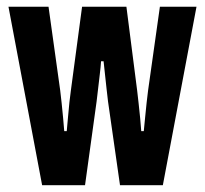

<svg xmlns="http://www.w3.org/2000/svg" viewBox="-20 -547 605 567"><path d="M104.4 0 5 -527.2H123.3L157.8 -279.9Q159.8 -265.1 162 -242.9Q164.1 -220.7 166.4 -198.5Q168.7 -176.4 169.7 -159.7H177.1Q178.9 -177.9 180.8 -200.7Q182.7 -223.6 185 -245Q187.3 -266.4 189.3 -279.9L222.4 -527.2H353.3L385 -279.9Q387 -264.5 389.3 -242.3Q391.6 -220.1 393.9 -198.3Q396.1 -176.6 397.1 -159.7H404.6Q406.4 -176.9 408.5 -199.5Q410.7 -222.1 413 -243.7Q415.3 -265.2 417.3 -279.9L452.2 -527.2H560.3L460.9 0H334.4L299 -247.5Q297 -264 294.6 -285.5Q292.2 -307 289.9 -328.9Q287.7 -350.7 285.9 -366.1H278.4Q277.4 -349.7 274.7 -327.5Q271.9 -305.3 269.6 -284.1Q267.3 -263 265.3 -247.5L231.1 0Z"/></svg>

Font: Archivo SemiBold ExtraCondensed
Style: Regular
Weight: 600
Width: 2
Version: Version 2.001